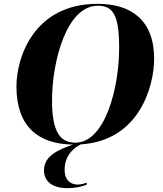

<svg xmlns="http://www.w3.org/2000/svg" viewBox="-20 -745 852 1004"><path d="M334 239C371 239 408 231 433 221L434 210C417 216 403 220 385 220C351 220 318 198 318 144C318 78 353 35 402 10C708 -9 786 -293 786 -438C786 -644 661 -725 491 -725C157 -725 66 -445 66 -293C66 -83 180 9 362 11C283 38 210 71 210 146C210 206 257 239 334 239ZM374 1C292 1 252 -60 252 -220C252 -423 328 -715 491 -715C572 -715 603 -666 603 -494C603 -284 529 1 374 1Z"/></svg>

Font: Noto Serif Display ExtraBold
Style: Italic
Weight: 800
Italic angle: -12°
Designer: Monotype Design Team
Foundry: Monotype Imaging Inc.
Version: Version 2.009